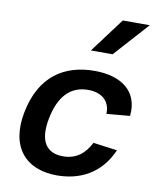

<svg xmlns="http://www.w3.org/2000/svg" viewBox="-90 -885 800 967"><g transform="rotate(10 310.0 -401.0)"><path d="M543.5 -165 420.5 -181.5C391.5 -123.5 347.5 -88 281 -88C196 -88 155 -144.5 178.5 -263.5C200.5 -378 257.5 -439.5 348 -439.5C417 -439.5 462 -403.5 459.5 -336.5L578.5 -347C592.5 -477.5 497 -539.5 364 -539.5C210 -539.5 87.5 -462.5 51 -272C15.5 -91 107 12 267 12C382.5 12 488.5 -38 543.5 -165ZM327 -637.5 459 -814H597L438 -637.5Z"/></g></svg>

Font: Monaspace Neon SemiBold
Style: Italic
Weight: 600
Italic angle: -11°
Designer: Riley Cran & the Lettermatic Team
Foundry: Lettermatic
Version: Version 1.200 (Monaspace Neon)